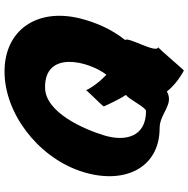

<svg xmlns="http://www.w3.org/2000/svg" viewBox="-12 -827 832 848"><g transform="rotate(-90 404.0 -403.0)"><path d="M620 -120C589 -126 668 -256 651 -266C699 -326 729 -395 747 -467C793 -656 695 -799 512 -799C330 -799 138 -655 73 -466C8 -277 82 -114 262 -114C327 -114 366 -49 424 -82C444 -56 476 -29 516 -7C516 -2 617 -124 620 -120ZM230 -359C258 -451 332 -619 441 -620C608 -622 558 -427 498 -349C451 -393 427 -440 430 -440C435 -440 356 -364 358 -360C368 -339 385 -300 409 -262C394 -258 354 -174 338 -174C222 -174 202 -267 230 -359Z"/></g></svg>

Font: Drag You Down
Style: Regular
Weight: 400
Designer: Robert Jablonski
Foundry: Cannot Into Space Fonts
Version: Version 0.97